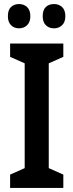

<svg xmlns="http://www.w3.org/2000/svg" viewBox="-20 -929 363 949"><path d="M293 0H30V-66L102 -98V-616L30 -648V-714H293V-648L221 -616V-98L293 -66ZM19 -849Q19 -880 34.5 -894.5Q50 -909 74 -909Q98 -909 114 -894Q130 -879 130 -849Q130 -820 114 -804.5Q98 -789 74 -789Q50 -789 34.5 -804.5Q19 -820 19 -849ZM191 -849Q191 -880 206.5 -894.5Q222 -909 247 -909Q271 -909 287 -894Q303 -879 303 -849Q303 -820 287 -804.5Q271 -789 247 -789Q222 -789 206.5 -804.5Q191 -820 191 -849Z"/></svg>

Font: Noto Sans Gurmukhi Condensed SemiBold
Style: Regular
Weight: 600
Width: 3
Designer: Jelle Bosma - Monotype Design Team
Foundry: Monotype Imaging Inc.
Version: Version 2.004; ttfautohint (v1.8.4.7-5d5b)